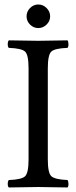

<svg xmlns="http://www.w3.org/2000/svg" viewBox="-20 -825 337 847"><path d="M112.5 -716.6Q97.2 -731.9 97.2 -752.9Q97.2 -773.9 112.5 -789.6Q127.9 -805.2 148.9 -805.2Q169.9 -805.2 185.5 -789.6Q201.2 -773.9 201.2 -752.9Q201.2 -731.9 185.5 -716.6Q169.9 -701.2 148.9 -701.2Q127.9 -701.2 112.5 -716.6ZM190.9 -122.1Q190.9 -62 206.5 -47.6Q222.2 -33.2 277.8 -30.8Q281.7 -25.9 282 -13.9Q282.2 -2 277.8 2Q188 0 148.9 0Q108.9 0 19 2Q14.2 -2 14.2 -13.9Q14.2 -25.9 19 -30.8Q75.2 -32.7 90.6 -47.4Q106 -62 106 -122.1V-522.9Q106 -583 90.6 -597.4Q75.2 -611.8 19 -613.8Q14.2 -617.7 14.2 -629.9Q14.2 -642.1 19 -647Q113.3 -645 147.9 -645Q189.9 -645 277.8 -647Q281.7 -642.1 282 -630.1Q282.2 -618.2 277.8 -613.8Q221.7 -611.8 206.3 -597.4Q190.9 -583 190.9 -522.9Z"/></svg>

Font: Linux Libertine
Style: Regular
Weight: 400
Designer: Philipp H. Poll
Foundry: Philipp H. Poll
Version: Version 5.3.0 ; ttfautohint (v0.9)